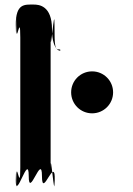

<svg xmlns="http://www.w3.org/2000/svg" viewBox="-20 -880 585 842"><path d="M384 -567C435 -567 476 -526 476 -475C476 -424 435 -383 384 -383C333 -383 292 -424 292 -475C292 -526 333 -567 384 -567ZM128 -860C88 -860 49 -866 49 -770C49 -666 51 -876 51 -772C51 -658 69 -837 69 -715V-145C69 -23 51 -202 51 -88C51 16 49 -194 49 -90C49 6 106 -214 106 -108C106 -4 164 -212 164 -108C164 -3 221 -204 221 -90C221 14 219 -192 219 -88C219 8 202 -231 202 -145V-715C202 -629 219 -868 219 -772C219 -668 221 -663 243 -663C255 -653 208 -647 208 -752C208 -856 150 -860 128 -860Z"/></svg>

Font: Hussar Przerywany
Style: Regular
Weight: 400
Foundry: Cannot Into Space Fonts
Version: Version 0.982